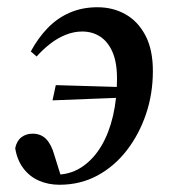

<svg xmlns="http://www.w3.org/2000/svg" viewBox="-20 -496 466 530"><path d="M144 14Q113 14 87 2.5Q61 -9 44 -32Q27 -55 22 -87Q26 -107 39 -117Q52 -127 70 -127Q93 -127 107.5 -112Q122 -97 130 -68L150 -4H116V-16Q120 -15 124 -14.5Q128 -14 132.5 -14Q137 -14 142 -14Q179 -16 209 -37Q239 -58 260 -93.5Q281 -129 292 -176.5Q303 -224 303 -279Q303 -324 290.5 -352.5Q278 -381 256.5 -395Q235 -409 207 -409Q184 -409 161.5 -400Q139 -391 119 -375.5Q99 -360 81 -340L65 -354Q85 -391 111.5 -418.5Q138 -446 172.5 -461Q207 -476 249 -476Q292 -476 326.5 -456.5Q361 -437 381.5 -398Q402 -359 402 -300Q402 -237 383 -181Q364 -125 330 -81Q296 -37 249 -11.5Q202 14 144 14ZM125 -219 134 -261 338 -255 331 -227Z"/></svg>

Font: Source Serif 4 48pt SemiBold
Style: Italic
Weight: 600
Italic angle: -12°
Designer: Frank Grießhammer
Foundry: Adobe Systems Incorporated
Version: Version 4.004;hotconv 1.0.116;makeotfexe 2.5.65601